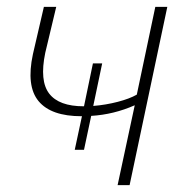

<svg xmlns="http://www.w3.org/2000/svg" viewBox="-20 -540 531 560"><path d="M198 -103 219 -201H218Q129 -201 92.5 -245Q56 -289 76 -382L108 -520H144L112 -386Q95 -304 123.5 -267Q152 -230 224 -230H225L251 -355H278L252 -231Q289 -234 323.5 -243Q358 -252 379 -264L433 -520H468L358 0H323L373 -233Q312 -206 246 -202L225 -103Z"/></svg>

Font: Raleway ExtraLight
Style: Italic
Weight: 200
Italic angle: -12°
Designer: Matt McInerney, Pablo Impallari, Rodrigo Fuenzalida
Foundry: Matt McInerney, Pablo Impallari, Rodrigo Fuenzalida
Version: Version 4.026